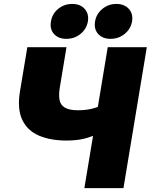

<svg xmlns="http://www.w3.org/2000/svg" viewBox="-20 -971 778 991"><path d="M323.2 -245.6Q240.2 -245.6 180.7 -271.2Q121.1 -296.9 94.7 -352.8Q68.4 -408.7 83 -499L121.1 -727.5H323.2L288.6 -518.6Q282.7 -482.9 287.1 -456.5Q291.5 -430.2 314 -416Q336.4 -401.9 383.3 -401.9Q431.6 -401.9 469.5 -413.8Q507.3 -425.8 529.8 -439L505.4 -289.6Q451.7 -263.7 412.1 -254.6Q372.6 -245.6 323.2 -245.6ZM415.5 0 536.1 -727.5H737.8L617.2 0ZM550.8 -770.5Q509.3 -770.5 486.6 -795.9Q463.9 -821.3 470.7 -860.4Q477.1 -899.4 508.3 -925Q539.6 -950.7 580.6 -950.7Q622.1 -950.7 645 -925Q668 -899.4 661.6 -860.4Q654.8 -821.3 623.3 -795.9Q591.8 -770.5 550.8 -770.5ZM322.3 -770.5Q281.2 -770.5 258.5 -795.9Q235.8 -821.3 243.2 -860.4Q249 -899.4 280 -925Q311 -950.7 352.5 -950.7Q394.5 -950.7 417.2 -925Q439.9 -899.4 433.6 -860.4Q426.8 -821.3 395.5 -795.9Q364.3 -770.5 322.3 -770.5Z"/></svg>

Font: Inter 28pt Black
Style: Italic
Weight: 900
Italic angle: -9.3988°
Designer: Rasmus Andersson
Foundry: rsms
Version: Version 4.001;git-66647c0bb